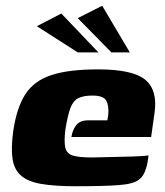

<svg xmlns="http://www.w3.org/2000/svg" viewBox="-20 -642 572 667"><path d="M244 5Q170 5 123.5 -3Q77 -11 53 -32Q29 -53 23.5 -90.5Q18 -128 26 -187Q38 -268 68 -314.5Q98 -361 158 -381Q218 -401 321 -401Q441 -401 484.5 -365Q528 -329 517 -251L505 -166H228Q232 -191 245 -207.5Q258 -224 287 -224H353L356 -243Q359 -275 349 -292.5Q339 -310 301 -310Q270 -310 252 -301Q234 -292 224.5 -266.5Q215 -241 207 -191Q202 -149 207 -128.5Q212 -108 233.5 -101.5Q255 -95 298 -95Q314 -95 345 -96Q376 -97 409 -97.5Q442 -98 466.5 -99.5Q491 -101 496 -102L493 -81Q491 -66 484 -47.5Q477 -29 464 -19Q446 -3 393.5 1Q341 5 244 5ZM250 -460 108 -551 193 -595 322 -460ZM367 -460 250 -579 335 -622 431 -460Z"/></svg>

Font: Genos ExtraBold
Style: Italic
Weight: 800
Italic angle: -8°
Version: Version 1.010